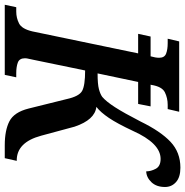

<svg xmlns="http://www.w3.org/2000/svg" viewBox="-24 -752 759 786"><g transform="rotate(90 355.0 -359.5)"><path d="M-18 0H269L279 -47H262Q236 -47 218.5 -53.5Q201 -60 201 -83Q201 -90 203.5 -99.5Q206 -109 207 -116L251 -329Q313 -329 335 -316.5Q357 -304 368 -254L407 -97Q422 -38 459 -19Q496 0 557 0H610L621 -49H619Q545 -49 518 -149L481 -286Q453 -369 400 -375Q422 -392 445 -426Q468 -460 498 -524Q549 -638 613 -638Q643 -638 653.5 -618Q664 -598 664 -579Q689 -580 708.5 -600.5Q728 -621 728 -656Q728 -683 708 -701Q688 -719 649 -719Q586 -719 543 -678.5Q500 -638 460 -556Q425 -488 401.5 -451.5Q378 -415 359 -399Q348 -391 327.5 -385.5Q307 -380 263 -380L298 -546H388L398 -597H309L310 -600Q317 -644 340.5 -655.5Q364 -667 392 -667H409L420 -714H132L121 -667H139Q165 -667 182 -660.5Q199 -654 199 -632Q199 -617 193 -597H112L101 -546H181L91 -113Q81 -70 58.5 -58.5Q36 -47 10 -47H-8Z"/></g></svg>

Font: Noto Serif SemiCondensed Semi
Style: Italic
Weight: 600
Width: 4
Italic angle: -12°
Designer: Monotype Design Team
Foundry: Monotype Imaging Inc.
Version: Version 1.901